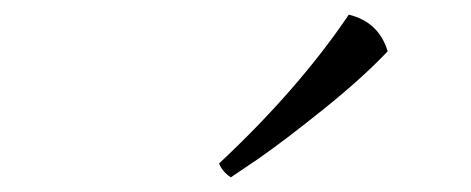

<svg xmlns="http://www.w3.org/2000/svg" viewBox="-20 -815 643 262"><path d="M295 -573Q283 -581 279 -592Q387 -693 456 -795Q497 -785 509 -745Q475 -709 421.5 -666Q368 -623 332 -598Z"/></svg>

Font: Rosarivo
Style: Italic
Weight: 400
Version: Version 1.003